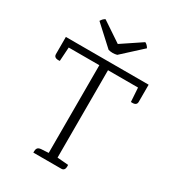

<svg xmlns="http://www.w3.org/2000/svg" viewBox="-207 -996 1009 1113"><g transform="rotate(30 297.0 -439.5)"><path d="M20 -675H574V-560Q574 -533 535 -537L529 -630H328V-45L402 -39Q406 0 379 0H192Q192 0 192 -8Q192 -30 205 -36Q211 -39 220 -40L270 -43V-630H65L59 -537Q20 -533 20 -560ZM460 -853 330 -734Q301 -726 272 -734L142 -853Q153 -872 168 -879L301 -790L434 -879Q449 -872 460 -853Z"/></g></svg>

Font: Karma Light
Style: Regular
Weight: 300
Designer: Joana Correia
Foundry: Indian Type Foundry
Version: Version 1.202;PS 1.0;hotconv 1.0.78;makeotf.lib2.5.61930; tt